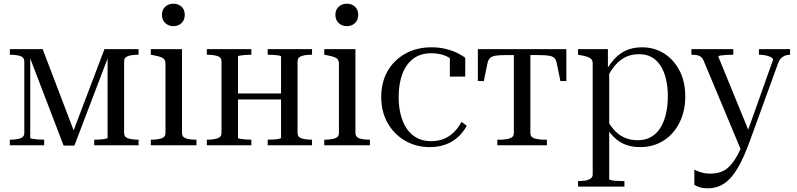

<svg xmlns="http://www.w3.org/2000/svg" viewBox="-20 -783 4294 1035"><path d="M210 -518 387 -54H367L543 -518H727V-488H726Q693 -488 671 -481Q649 -474 649 -452V-66Q649 -44 671 -37Q693 -30 726 -30H727V0H488V-30Q502 -30 519 -31Q536 -32 548 -34.5Q560 -37 560 -40V-496L570 -494L381 2H323L133 -494L143 -496V-40Q143 -37 153.5 -35Q164 -33 181 -31.5Q198 -30 216 -30H218V0H33V-30H34Q67 -30 89 -37Q111 -44 111 -66V-452Q111 -474 89 -481Q67 -488 34 -488H33V-518Z M915 -642Q889 -642 871 -658.5Q853 -675 853 -703Q853 -731 871 -747Q889 -763 915 -763Q941 -763 958.5 -747Q976 -731 976 -703Q976 -675 958.5 -658.5Q941 -642 915 -642ZM961 -518V-66Q961 -44 982.5 -37Q1004 -30 1037 -30H1039V0H793V-30H795Q828 -30 850 -37Q872 -44 872 -66V-441Q872 -463 855 -471.5Q838 -480 804 -486L793 -488V-518Z M1174 -66V-452Q1174 -474 1151.5 -481Q1129 -488 1096 -488H1095V-518H1335V-488Q1317 -488 1300.5 -486.5Q1284 -485 1273.5 -483.5Q1263 -482 1263 -478V-40Q1263 -37 1273.5 -35Q1284 -33 1300.5 -31.5Q1317 -30 1335 -30V0H1095V-30H1096Q1129 -30 1151.5 -37Q1174 -44 1174 -66ZM1495 -40V-478Q1495 -482 1483 -484Q1471 -486 1454 -487Q1437 -488 1423 -488V-518H1662V-488H1661Q1628 -488 1606 -481Q1584 -474 1584 -452V-66Q1584 -44 1606 -37Q1628 -30 1661 -30H1662V0H1423V-30Q1437 -30 1454 -31Q1471 -32 1483 -34.5Q1495 -37 1495 -40ZM1234 -247V-279H1525V-247Z M1850 -642Q1824 -642 1806 -658.5Q1788 -675 1788 -703Q1788 -731 1806 -747Q1824 -763 1850 -763Q1876 -763 1893.5 -747Q1911 -731 1911 -703Q1911 -675 1893.5 -658.5Q1876 -642 1850 -642ZM1896 -518V-66Q1896 -44 1917.5 -37Q1939 -30 1972 -30H1974V0H1728V-30H1730Q1763 -30 1785 -37Q1807 -44 1807 -66V-441Q1807 -463 1790 -471.5Q1773 -480 1739 -486L1728 -488V-518Z M2304 -22Q2345 -22 2375.5 -35.5Q2406 -49 2429 -72.5Q2452 -96 2468 -126L2496 -105Q2477 -69 2447.5 -43Q2418 -17 2380.5 -3.5Q2343 10 2297 10Q2223 10 2163.5 -24.5Q2104 -59 2069.5 -120Q2035 -181 2035 -260Q2035 -339 2069 -399Q2103 -459 2164.5 -493.5Q2226 -528 2306 -528Q2347 -528 2382 -519.5Q2417 -511 2444 -498Q2471 -485 2488 -471V-370H2405V-484Q2414 -484 2423 -479Q2432 -474 2439 -465Q2446 -456 2449.5 -446Q2453 -436 2450 -427Q2433 -454 2396 -475Q2359 -496 2306 -496Q2246 -496 2207 -466Q2168 -436 2148.5 -383Q2129 -330 2129 -260Q2129 -207 2140.5 -163Q2152 -119 2174 -87.5Q2196 -56 2228.5 -39Q2261 -22 2304 -22Z M2795 -486V-518H3033V-346H3001L2981 -443Q2978 -461 2968 -470.5Q2958 -480 2938 -483Q2918 -486 2884 -486ZM2794 -486H2705Q2672 -486 2652 -483Q2632 -480 2622 -470.5Q2612 -461 2608 -443L2588 -346H2556V-518H2794ZM2839 -66Q2839 -44 2861 -37Q2883 -30 2916 -30H2928V0H2661V-30H2673Q2706 -30 2728 -37Q2750 -44 2750 -66V-518H2839Z M3346 223H3096V193H3097Q3119 193 3136.5 190Q3154 187 3164.5 179Q3175 171 3175 157V-441Q3175 -456 3167.5 -464Q3160 -472 3145 -477Q3130 -482 3107 -486L3096 -488V-518H3257V-401L3264 -399V183Q3264 186 3276 188.5Q3288 191 3304.5 192Q3321 193 3333 193H3346ZM3430 10Q3380 10 3341.5 -7.5Q3303 -25 3271.5 -63.5Q3240 -102 3209 -164L3233 -176Q3256 -124 3283 -91Q3310 -58 3343.5 -42.5Q3377 -27 3418 -27Q3458 -27 3488.5 -44Q3519 -61 3539 -92.5Q3559 -124 3569.5 -167.5Q3580 -211 3580 -264Q3580 -315 3570 -357Q3560 -399 3540.5 -429Q3521 -459 3492.5 -475Q3464 -491 3426 -491Q3380 -491 3345.5 -472Q3311 -453 3284.5 -416.5Q3258 -380 3234 -329L3213 -341Q3244 -404 3275.5 -445.5Q3307 -487 3347 -507.5Q3387 -528 3441 -528Q3507 -528 3559.5 -495Q3612 -462 3643 -402.5Q3674 -343 3674 -264Q3674 -184 3643 -122Q3612 -60 3557 -25Q3502 10 3430 10Z M4024 -58 4004 -19 3977 32 3773 -456Q3767 -470 3757.5 -477Q3748 -484 3735.5 -486Q3723 -488 3708 -488H3707V-518H3933V-488H3931Q3915 -488 3896.5 -487Q3878 -486 3865 -484Q3852 -482 3852 -478ZM4020 -17Q3993 56 3967 104.5Q3941 153 3913.5 181Q3886 209 3857 220.5Q3828 232 3796 232Q3769 232 3750.5 226Q3732 220 3723 213V132Q3726 133 3737 138Q3748 143 3766 148Q3784 153 3808 153Q3835 153 3859.5 146Q3884 139 3907 118.5Q3930 98 3952.5 58.5Q3975 19 3997 -45L4009 -72L4147 -460Q4147 -469 4135.5 -475Q4124 -481 4107 -484.5Q4090 -488 4073 -488H4071V-518H4239V-488Q4224 -488 4211.5 -483Q4199 -478 4189.5 -468Q4180 -458 4174 -441Z"/></svg>

Font: Roboto Serif 144pt
Style: Regular
Weight: 400
Version: Version 1.008